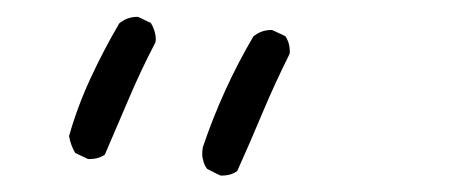

<svg xmlns="http://www.w3.org/2000/svg" viewBox="-20 -478 540 228"><path d="M85.9 -289.1Q97.2 -289.1 104.5 -294.4Q119.1 -328.1 133.3 -361.6Q147.5 -395 164.6 -427.7Q165 -428.7 165 -432.1Q165 -435.5 163.6 -440.7Q162.1 -445.8 159.2 -450.7L145 -457.5Q144 -458 143.1 -458Q130.9 -458 121.6 -450.2Q103 -418.5 87.4 -384.8Q71.8 -351.1 62 -316.4Q64 -305.2 69.3 -296.4L83.5 -289.6Q85 -289.1 85.9 -289.1ZM243.2 -269.5Q254.4 -269.5 261.7 -274.9Q276.9 -308.6 291.7 -344Q306.6 -379.4 323.7 -413.6Q324.2 -415 324.2 -416Q324.2 -427.2 318.8 -435.1L304.2 -441.9Q303.2 -442.4 302.2 -442.4Q290 -442.4 280.8 -434.6Q244.1 -372.1 220.7 -302.7Q220.2 -298.3 220.2 -296.6Q220.2 -294.9 220.2 -293.2Q220.2 -291.5 221.2 -288.1Q222.2 -282.2 226.1 -277.3L240.7 -270Q242.2 -269.5 243.2 -269.5Z"/></svg>

Font: NaikaiFont
Style: ExtraLight
Weight: 200
Version: Version 1.89